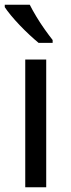

<svg xmlns="http://www.w3.org/2000/svg" viewBox="-21 -852 299 806"><path d="M173 -66H85V-602H173ZM104 -832Q115 -810 131.5 -782.5Q148 -755 166.5 -729Q185 -703 200 -684V-672H141Q124 -686 103 -705.5Q82 -725 61.5 -746.5Q41 -768 24.5 -788Q8 -808 -1 -822V-832Z"/></svg>

Font: Noto Sans Malayalam UI
Style: Regular
Weight: 400
Designer: Jelle Bosma - Monotype Design Team
Foundry: Monotype Imaging Inc.
Version: Version 2.104